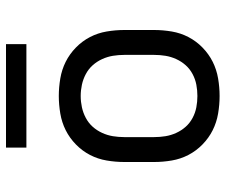

<svg xmlns="http://www.w3.org/2000/svg" viewBox="-76 -668 752 640"><g transform="rotate(-90 300.0 -348.0)"><path d="M300 8Q271 8 241.5 3Q212 -2 186 -15Q160 -28 138.5 -49Q117 -70 103.5 -96Q90 -122 85 -151.5Q80 -181 80 -210V-310Q80 -339 85 -368.5Q90 -398 103.5 -424Q117 -450 138.5 -471Q160 -492 186 -505Q212 -518 241.5 -523Q271 -528 300 -528Q329 -528 358.5 -523Q388 -518 414 -505Q440 -492 461.5 -471Q483 -450 496.5 -424Q510 -398 515 -368.5Q520 -339 520 -310V-210Q520 -181 515 -151.5Q510 -122 496.5 -96Q483 -70 461.5 -49Q440 -28 414 -15Q388 -2 358.5 3Q329 8 300 8ZM300 -66Q319 -66 337.5 -69.5Q356 -73 373 -82Q390 -91 402.5 -105Q415 -119 423 -136.5Q431 -154 434 -172.5Q437 -191 437 -210V-310Q437 -329 434 -347.5Q431 -366 423 -383.5Q415 -401 402.5 -415Q390 -429 373 -438Q356 -447 337.5 -451Q319 -455 300 -455Q281 -455 262.5 -451Q244 -447 227 -438Q210 -429 197.5 -415Q185 -401 177 -383.5Q169 -366 166 -347.5Q163 -329 163 -310V-210Q163 -191 166 -172.5Q169 -154 177 -136.5Q185 -119 197.5 -105Q210 -91 227 -82Q244 -73 262.5 -69.5Q281 -66 300 -66ZM473 -636H128V-704H473Z"/></g></svg>

Font: Iosevka Aile
Style: Regular
Weight: 400
Designer: Belleve Invis
Foundry: Belleve Invis
Version: Version 28.0.1; ttfautohint (v1.8.4)